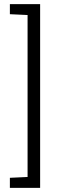

<svg xmlns="http://www.w3.org/2000/svg" viewBox="-20 -763 288 933"><path d="M28 150V101L114 97V-690L28 -694V-743H175V150Z"/></svg>

Font: Saira Condensed
Style: Regular
Weight: 400
Width: 3
Designer: Hector Gatti with collaboration of the Omnibus-Type team
Foundry: Omnibus-Type
Version: Version 1.101